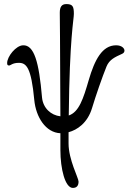

<svg xmlns="http://www.w3.org/2000/svg" viewBox="-20 -636 630 941"><path d="M72 -328C109 -328 133 -306 148 -146C156 -62 204 14 276 17V100C276 191 299 285 337 285C356 285 365 274 365 254C365 236 316 147 316 67V12C358 1 409 -33 431 -106C449 -166 482 -261 502 -310C516 -344 543 -356 578 -372C585 -375 590 -380 590 -388C590 -399 577 -414 549 -414C481 -414 444 -343 415 -244C388 -151 367 -87 317 -70C321 -453 342 -539 342 -568C342 -605 336 -616 305 -616C283 -616 273 -603 273 -574C273 -555 275 -435 276 -66C230 -71 191 -106 186 -158C171 -334 147 -416 93 -414C58 -413 15 -359 15 -327C15 -317 18 -315 25 -315C32 -315 41 -328 72 -328Z"/></svg>

Font: EB Garamond SC 08
Style: Regular
Weight: 400
Version: Version 0.016